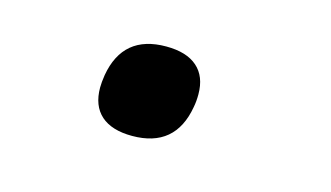

<svg xmlns="http://www.w3.org/2000/svg" viewBox="-40 -271 679 394"><g transform="rotate(15 300.0 -74.0)"><path d="M165.5 -56Q165.5 -67 168 -83Q183.5 -172.5 275 -172.5Q318.5 -172.5 341.2 -152.5Q364 -132.5 364 -94.5Q364 -79.5 361.5 -67Q346 23 254.5 23Q211 23 188.2 2.8Q165.5 -17.5 165.5 -56Z"/></g></svg>

Font: JuliaMono SemiBoldItalic
Style: Regular
Weight: 600
Italic angle: -9°
Monospace: yes
Designer: cormullion
Foundry: corm
Version: Version 0.049; ttfautohint (v1.8.4)